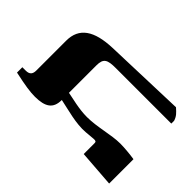

<svg xmlns="http://www.w3.org/2000/svg" viewBox="-188 -753 865 865"><g transform="rotate(-45 245.0 -320.0)"><path d="M8 0H163C167 -24 171 -66 171 -91C171 -149 149 -217 149 -282C149 -336 164 -387 169 -417H344C389 -417 397 -399 397 -346V7H415C437 0 446 -10 464 -30L451 -421C447 -534 409 -592 326 -592H136C114 -592 102 -601 102 -625V-647H68C53 -578 48 -544 48 -513C48 -448 69 -417 122 -417H123V-415C113 -365 92 -297 97 -238L101 -192C102 -179 99 -175 91 -175H21Z"/></g></svg>

Font: Noto Serif Hebrew ExtraCondensed Black
Style: Regular
Weight: 900
Width: 2
Designer: Monotype Design Team
Foundry: Monotype Imaging Inc.
Version: Version 2.004